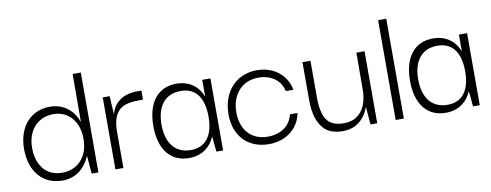

<svg xmlns="http://www.w3.org/2000/svg" viewBox="-53 -809 2726 1066"><g transform="rotate(-10 1310.0 -276.5)"><path d="M229 10C331 10 372 -70 384 -99H386L394 0H432V-563H386L385 -296H383C375 -325 332 -406 230 -406C118 -406 48 -322 48 -198C48 -74 117 10 229 10ZM235 -33C140 -33 93 -105 93 -198C93 -290 147 -362 242 -362C322 -362 383 -301 383 -198C383 -93 318 -33 235 -33Z M573 0V-196C573 -255 581 -305 624 -334C645 -348 679 -355 724 -355H746V-406H724C635 -407 586 -359 573 -302L567 -406H528V0Z M943 9C1020 9 1066 -35 1087 -84H1089L1097 0H1135V-406H1089V-316H1087C1067 -365 1022 -410 943 -410C838 -410 777 -332 777 -200C777 -70 837 9 943 9ZM960 -33C868 -33 823 -101 823 -200C823 -295 865 -366 960 -366C1041 -366 1088 -310 1088 -199C1088 -95 1045 -33 960 -33Z M1393 10C1492 10 1563 -50 1578 -133H1535C1522 -70 1466 -32 1394 -32C1302 -32 1244 -95 1244 -195C1244 -295 1305 -364 1397 -364C1468 -364 1522 -327 1535 -264H1578C1563 -345 1495 -406 1396 -406C1279 -406 1201 -320 1199 -193C1199 -66 1278 10 1393 10Z M1811 10C1870 10 1908 -18 1932 -51C1944 -68 1952 -83 1956 -97H1958L1966 0H2004V-406H1958L1957 -188C1953 -101 1913 -32 1822 -32C1754 -32 1721 -63 1709 -112C1702 -136 1699 -163 1699 -194V-406H1654V-194C1654 -123 1668 -58 1713 -19C1736 0 1768 10 1811 10Z M2154 0V-563H2108V0Z M2390 9C2467 9 2513 -35 2534 -84H2536L2544 0H2582V-406H2536V-316H2534C2514 -365 2469 -410 2390 -410C2285 -410 2224 -332 2224 -200C2224 -70 2284 9 2390 9ZM2407 -33C2315 -33 2270 -101 2270 -200C2270 -295 2312 -366 2407 -366C2488 -366 2535 -310 2535 -199C2535 -95 2492 -33 2407 -33Z"/></g></svg>

Font: OSH Darker Grotesque
Style: Regular
Weight: 400
Designer: Gabriel Lam
Foundry: TypeRant
Version: Version 1.000;Glyphs 3.1.1 (3148)